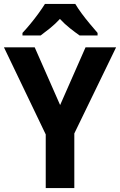

<svg xmlns="http://www.w3.org/2000/svg" viewBox="-20 -954 609 974"><path d="M285 -421 414 -714H569L357 -277V0H212V-272L0 -714H156ZM362 -934Q375 -912 394.5 -885.5Q414 -859 435.5 -833.5Q457 -808 475 -787V-774H384Q361 -790 334.5 -811Q308 -832 284 -858Q260 -832 234 -811Q208 -790 186 -774H94V-787Q112 -806 133.5 -832Q155 -858 175 -885.5Q195 -913 208 -934Z"/></svg>

Font: Noto Sans Thai SemiCondensed
Style: Bold
Weight: 700
Width: 4
Designer: Monotype Design Team
Foundry: Monotype Imaging Inc.
Version: Version 2.001